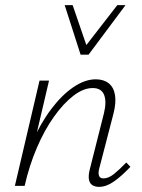

<svg xmlns="http://www.w3.org/2000/svg" viewBox="-20 -724 555 748"><path d="M366 4Q350 4 339.5 -3Q329 -10 326.5 -24.5Q324 -39 329 -61L385 -283Q396 -328 385.5 -354.5Q375 -381 341 -381Q305 -381 266 -351Q227 -321 190 -269Q153 -217 123.5 -148Q94 -79 76 0H47Q70 -91 104 -167.5Q138 -244 179.5 -299Q221 -354 266 -384.5Q311 -415 353 -415Q384 -415 403.5 -399.5Q423 -384 428 -354Q433 -324 422 -281L367 -69Q362 -51 365.5 -40Q369 -29 383 -29Q403 -29 424.5 -46.5Q446 -64 472 -91L488 -74Q454 -38 424 -17Q394 4 366 4ZM38 0 134 -410H171L75 0ZM294 -511 306 -535 437 -704H469L325 -511ZM294 -511 232 -704H263L321 -535L325 -511Z"/></svg>

Font: Ysabeau Office ExtraLight
Style: Italic
Weight: 250
Italic angle: -12°
Designer: Christian Thalmann (Catharsis Fonts)
Version: Version 2.001;gftools[0.9.30]; featfreeze: tnum,lnum,ss02